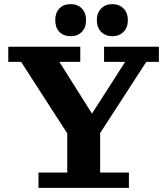

<svg xmlns="http://www.w3.org/2000/svg" viewBox="-20 -908 808 928"><path d="M311 -254 82 -609H20V-682H368V-609H267L439 -336H410L585 -609H483V-682H748V-609H687L457 -254ZM166 0V-74H305V-347H464V-74H603V0ZM523 -733Q490 -733 469 -754Q448 -775 448 -811Q448 -846 469 -867Q490 -888 523 -888Q556 -888 577 -867Q598 -846 598 -810Q598 -775 577 -754Q556 -733 523 -733ZM322 -733Q287 -733 267 -754Q247 -775 247 -811Q247 -846 267 -867Q287 -888 322 -888Q355 -888 375.5 -867Q396 -846 396 -810Q396 -775 375.5 -754Q355 -733 322 -733Z"/></svg>

Font: Montagu Slab 144pt SemiBold
Style: Regular
Weight: 600
Version: Version 1.000